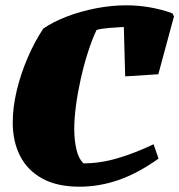

<svg xmlns="http://www.w3.org/2000/svg" viewBox="-20 -692 676 724"><path d="M280 12Q195 12 139 -19Q83 -50 55.5 -104.5Q28 -159 28 -230Q28 -287 43 -350Q58 -413 84 -473.5Q110 -534 143 -584Q179 -609 230.5 -629Q282 -649 341 -660.5Q400 -672 456 -672Q545 -672 630 -642L636 -630L577 -412L452 -404L447 -590H441Q419 -589 390 -586.5Q361 -584 344 -579Q327 -543 311.5 -494.5Q296 -446 284.5 -394.5Q273 -343 266.5 -294Q260 -245 260 -207Q260 -164 268 -129Q276 -94 295 -76Q358 -76 424 -95.5Q490 -115 559 -148L578 -94Q499 -38 426.5 -13Q354 12 280 12Z"/></svg>

Font: Labrada Black
Style: Italic
Weight: 900
Italic angle: -7°
Designer: Mercedes Jáuregui
Foundry: Omnibus-Type Team
Version: Version 1.000; ttfautohint (v1.8.4.7-5d5b)